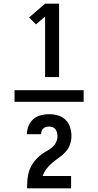

<svg xmlns="http://www.w3.org/2000/svg" viewBox="-20 -868 540 1056"><path d="M228 -444V-777L178 -734L140 -772L228 -848H305V-444ZM129 168Q129 150 130 132.5Q131 115 134 97.5Q137 80 143.5 63.5Q150 47 159.5 32.5Q169 18 181.5 5Q194 -8 208 -18.5Q222 -29 237.5 -37.5Q253 -46 266.5 -57.5Q280 -69 288 -85Q296 -101 296 -119Q296 -129 293.5 -139Q291 -149 285 -157Q279 -165 269.5 -168.5Q260 -172 250 -172Q241 -172 232.5 -169.5Q224 -167 218 -161.5Q212 -156 209 -147.5Q206 -139 206 -130H128Q128 -153 137 -175.5Q146 -198 163.5 -213Q181 -228 204 -234Q227 -240 250 -240Q275 -240 299 -233Q323 -226 340.5 -209Q358 -192 365.5 -168Q373 -144 373 -119Q373 -96 365 -73.5Q357 -51 341.5 -33.5Q326 -16 306.5 -2.5Q287 11 269 26Q251 41 236.5 59.5Q222 78 215 100H371V168ZM60 -308V-372H440V-308Z"/></svg>

Font: Zed Sans Semibold
Style: Regular
Weight: 600
Designer: Belleve Invis
Foundry: Belleve Invis
Version: Version 1.0.0; ttfautohint (v1.8.4)